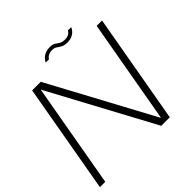

<svg xmlns="http://www.w3.org/2000/svg" viewBox="-202 -947 1114 1114"><g transform="rotate(-45 355.0 -390.0)"><path d="M-3 0H41L154 -641H155.5L500.5 0H570.5L689.5 -675H645.5L532.5 -36H530.5L186.5 -675H116ZM457.5 -726.5Q477.5 -726.5 491.8 -732Q506 -737.5 515 -745.5Q524 -753.5 529 -761.5Q534 -769.5 535.5 -774.5H509Q507 -770 501 -763.5Q495 -757 484.8 -752.8Q474.5 -748.5 461 -748.5Q442.5 -748.5 431.5 -753.2Q420.5 -758 412.5 -764.5Q404.5 -771 394.5 -775.8Q384.5 -780.5 366.5 -780.5Q348 -780.5 333.8 -775.8Q319.5 -771 310 -763.5Q300.5 -756 294.5 -748Q288.5 -740 286.5 -733.5H313.5Q315 -738.5 321.2 -744.5Q327.5 -750.5 338.5 -754.8Q349.5 -759 363.5 -759Q378.5 -759 387.8 -754Q397 -749 405.5 -742.5Q414 -736 425.8 -731.2Q437.5 -726.5 457.5 -726.5Z"/></g></svg>

Font: Anybody SemiExpanded ExtraLight
Style: Italic
Weight: 250
Width: 6
Italic angle: -10°
Version: Version 1.113;gftools[0.9.25]